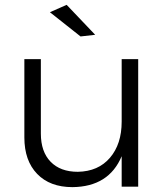

<svg xmlns="http://www.w3.org/2000/svg" viewBox="-20 -767 685 789"><path d="M371.1 -624 311 -617.2 185.1 -716.8 253.9 -747.1ZM480 -523.9H547.9V0H480V-125Q427.2 0.5 277.8 2Q185.1 2 132.6 -52.5Q80.1 -106.9 80.1 -202.1V-523.9H147.9V-217.8Q147.9 -143.6 188 -102.3Q228 -61 299.8 -61Q383.8 -62.5 431.9 -118.7Q480 -174.8 480 -267.1Z"/></svg>

Font: Montserrat arm Light
Style: Regular
Weight: 300
Designer: Julieta Ulanovsky
Foundry: Julieta Ulanovsky
Version: Version 6.000;PS 006.000;hotconv 1.0.88;makeotf.lib2.5.64775